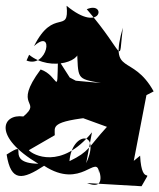

<svg xmlns="http://www.w3.org/2000/svg" viewBox="-25 -622 553 666"><path d="M439 -64 483 -292 508 -305C434 -439 353 -356 401 -526C385 -391 413 -431 276 -590C346 -620 328 -501 206 -602C216 -500 161 -598 93 -462C165 -528 140 -383 67 -412L76 -432C152 -370 274 -413 242 -457C247 -346 238 -350 325 -334L238 -342L217 -353L176 -417C173 -279 179 -360 116 -381C16 -247 124 -275 56 -218C-17 -228 -52 -149 108 -54C-18 -56 87 -142 -2 -86C13 10 53 2 128 -47C258 38 310 -92 319 -22C306 -65 358 46 277 13L466 24C511 -55 467 37 461 -82ZM165 -153C166 -182 145 -201 308 -217L247 -218L346 -182C281 -111 285 -96 216 -63C224 -166 327 -172 274 -56L294 -163C187 -31 88 -85 75 -101Z"/></svg>

Font: Asimov Silicon
Style: Regular
Weight: 400
Designer: Google
Version: Version 2.000980; 2014